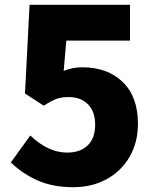

<svg xmlns="http://www.w3.org/2000/svg" viewBox="-20 -765 649 799"><path d="M25 -89 106 -201Q181 -130 259 -130Q314 -130 345 -160Q376 -190 376 -246Q376 -301 346 -331Q316 -361 267 -361Q237 -361 216.5 -354Q196 -347 162 -325L84 -376L103 -745H521V-596H256L245 -470Q282 -485 322 -485Q427 -485 490.5 -424Q554 -363 554 -250Q554 -172 519 -112Q484 -52 423 -19Q362 14 285 14Q201 14 138 -13.5Q75 -41 25 -89Z"/></svg>

Font: Merged Yaku Han JP Black
Style: Regular
Weight: 900
Designer: Ryoko NISHIZUKA 西塚涼子 (kana, bopomofo & ideographs); Paul D. Hunt (Latin, Greek & Cyrillic); Sandoll Communications 산돌커뮤니
Foundry: Adobe
Version: Version 2.004